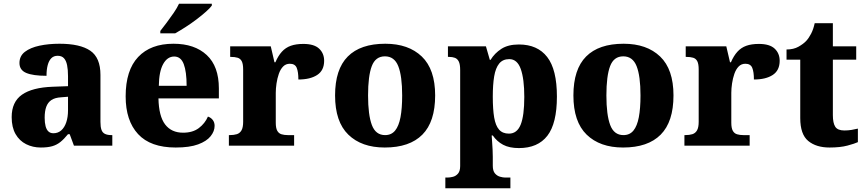

<svg xmlns="http://www.w3.org/2000/svg" viewBox="-20 -786 4668 1036"><path d="M200 10Q157 10 121 -8Q85 -26 64 -62.5Q43 -99 43 -154Q43 -236 98.5 -275Q154 -314 265 -318L347 -321V-375Q347 -410 342 -434.5Q337 -459 325 -472Q313 -485 291 -485Q270 -485 257 -472Q244 -459 237.5 -435Q231 -411 231 -377Q158 -377 121.5 -392.5Q85 -408 85 -446Q85 -484 114.5 -506.5Q144 -529 193 -539.5Q242 -550 301 -550Q412 -550 467 -512.5Q522 -475 522 -382V-128Q522 -101 527.5 -85.5Q533 -70 546.5 -63.5Q560 -57 582 -57H586V0H379L356 -62H347Q325 -35 305.5 -19.5Q286 -4 261.5 3Q237 10 200 10ZM268 -67Q293 -67 310.5 -82.5Q328 -98 337.5 -126Q347 -154 347 -191V-264L310 -261Q276 -259 257 -246Q238 -233 229.5 -209.5Q221 -186 221 -151Q221 -124 226 -105Q231 -86 241.5 -76.5Q252 -67 268 -67Z M928 10Q792 10 725 -62.5Q658 -135 658 -266Q658 -407 725.5 -478.5Q793 -550 916 -550Q1030 -550 1095.5 -489Q1161 -428 1161 -309V-255H835Q837 -159 871 -114.5Q905 -70 968 -70Q1020 -70 1053 -95Q1086 -120 1102 -157Q1119 -151 1128.5 -138Q1138 -125 1138 -107Q1138 -78 1116.5 -51Q1095 -24 1049 -7Q1003 10 928 10ZM987 -323Q987 -399 971.5 -440Q956 -481 920 -481Q883 -481 860.5 -440.5Q838 -400 837 -323ZM845 -619Q860 -638 879.5 -664Q899 -690 917.5 -717Q936 -744 946 -766H1123V-756Q1114 -743 1091.5 -723Q1069 -703 1040 -681Q1011 -659 980.5 -639.5Q950 -620 925 -606H845Z M1215 0V-57H1219Q1242 -57 1258 -62Q1274 -67 1283 -82.5Q1292 -98 1292 -129V-411Q1292 -441 1284.5 -455.5Q1277 -470 1262 -474.5Q1247 -479 1225 -479H1222V-536H1441L1461 -450H1466Q1481 -485 1501 -507Q1521 -529 1549 -539Q1577 -549 1617 -549Q1675 -549 1702 -523.5Q1729 -498 1729 -458Q1729 -406 1691.5 -381.5Q1654 -357 1590 -357Q1590 -398 1581 -420Q1572 -442 1544 -442Q1522 -442 1507.5 -427Q1493 -412 1484.5 -387.5Q1476 -363 1472 -335.5Q1468 -308 1468 -285V-124Q1468 -95 1476 -80.5Q1484 -66 1499 -61.5Q1514 -57 1533 -57H1567V0Z M2056 10Q1931 10 1859.5 -59.5Q1788 -129 1788 -271Q1788 -412 1856.5 -481Q1925 -550 2059 -550Q2184 -550 2256 -481Q2328 -412 2328 -271Q2328 -129 2259 -59.5Q2190 10 2056 10ZM2058 -57Q2092 -57 2112 -81.5Q2132 -106 2141 -153.5Q2150 -201 2150 -271Q2150 -376 2129 -429Q2108 -482 2057 -482Q2006 -482 1986 -429Q1966 -376 1966 -271Q1966 -166 1986.5 -111.5Q2007 -57 2058 -57Z M2383 230V172H2396Q2408 172 2424 168Q2440 164 2451.5 150.5Q2463 137 2463 110V-408Q2463 -439 2455.5 -454Q2448 -469 2434.5 -474Q2421 -479 2403 -479H2397V-536H2602L2623 -463H2627Q2649 -499 2685.5 -522.5Q2722 -546 2780 -546Q2880 -546 2932.5 -478.5Q2985 -411 2985 -265Q2985 -120 2933.5 -53.5Q2882 13 2780 13Q2728 13 2694.5 -5Q2661 -23 2639 -55H2633Q2634 -39 2635.5 -18.5Q2637 2 2638 22Q2639 42 2639 60V108Q2639 136 2650.5 149.5Q2662 163 2678 167.5Q2694 172 2705 172H2734V230ZM2726 -65Q2770 -65 2789.5 -113.5Q2809 -162 2809 -263Q2809 -360 2790 -413.5Q2771 -467 2728 -467Q2693 -467 2673.5 -443Q2654 -419 2646.5 -374Q2639 -329 2639 -265Q2639 -196 2646.5 -152Q2654 -108 2673 -86.5Q2692 -65 2726 -65Z M3342 10Q3217 10 3145.5 -59.5Q3074 -129 3074 -271Q3074 -412 3142.5 -481Q3211 -550 3345 -550Q3470 -550 3542 -481Q3614 -412 3614 -271Q3614 -129 3545 -59.5Q3476 10 3342 10ZM3344 -57Q3378 -57 3398 -81.5Q3418 -106 3427 -153.5Q3436 -201 3436 -271Q3436 -376 3415 -429Q3394 -482 3343 -482Q3292 -482 3272 -429Q3252 -376 3252 -271Q3252 -166 3272.5 -111.5Q3293 -57 3344 -57Z M3673 0V-57H3677Q3700 -57 3716 -62Q3732 -67 3741 -82.5Q3750 -98 3750 -129V-411Q3750 -441 3742.5 -455.5Q3735 -470 3720 -474.5Q3705 -479 3683 -479H3680V-536H3899L3919 -450H3924Q3939 -485 3959 -507Q3979 -529 4007 -539Q4035 -549 4075 -549Q4133 -549 4160 -523.5Q4187 -498 4187 -458Q4187 -406 4149.5 -381.5Q4112 -357 4048 -357Q4048 -398 4039 -420Q4030 -442 4002 -442Q3980 -442 3965.5 -427Q3951 -412 3942.5 -387.5Q3934 -363 3930 -335.5Q3926 -308 3926 -285V-124Q3926 -95 3934 -80.5Q3942 -66 3957 -61.5Q3972 -57 3991 -57H4025V0Z M4456 10Q4384 10 4341 -25.5Q4298 -61 4298 -149V-464H4224V-519Q4262 -519 4288.5 -534Q4315 -549 4330 -565Q4344 -580 4356.5 -604Q4369 -628 4376 -661H4474V-536H4600V-464H4474V-165Q4474 -122 4487 -102Q4500 -82 4536 -82Q4556 -82 4574.5 -85Q4593 -88 4609 -92V-19Q4592 -11 4553 -0.5Q4514 10 4456 10Z"/></svg>

Font: Noto Serif Gujarati ExtraBold
Style: Regular
Weight: 800
Version: Version 2.102